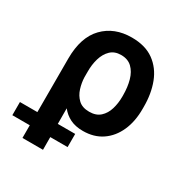

<svg xmlns="http://www.w3.org/2000/svg" viewBox="-218 -687 977 1024"><g transform="rotate(30 270.5 -175.0)"><path d="M63 203.1V-285.6Q63 -417 128.7 -484.9Q194.3 -552.7 301.3 -552.7Q384.8 -552.7 437.7 -514.4Q490.7 -476.1 515.9 -410.4Q541 -344.7 540.5 -262.7V-252.9Q541 -174.8 514.6 -115.7Q488.3 -56.6 439.5 -23.4Q390.6 9.8 322.8 9.8Q276.9 9.8 244.1 -6.3Q211.4 -22.5 188.5 -51.8L189.5 203.1ZM187.5 -242.2Q188.5 -209.5 199 -175.5Q209.5 -141.6 233.6 -118.7Q257.8 -95.7 300.8 -95.7Q342.8 -95.7 367.7 -118.4Q392.6 -141.1 403.3 -177Q414.1 -212.9 414.1 -252.9V-262.7Q414.1 -312.5 402.6 -353.5Q391.1 -394.5 365.7 -418.9Q340.3 -443.4 298.3 -443.4Q258.3 -443.4 233.9 -419.7Q209.5 -396 198.2 -357.9Q187 -319.8 187.5 -276.4ZM-44.4 125V43.9H295.9V125Z"/></g></svg>

Font: Inter Semi Bold
Style: Regular
Weight: 600
Designer: Rasmus Andersson
Foundry: rsms
Version: Version 4.000;git-e0f93cc